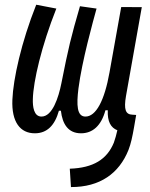

<svg xmlns="http://www.w3.org/2000/svg" viewBox="-20 -547 626 802"><path d="M276.4 234.4C397.5 234.9 477.5 177.2 516.6 79.6C526.9 53.2 533.2 22.9 539.6 -13.7L548.8 -66.9H547.9L533.2 -67.9C504.4 -68.8 496.6 -89.4 506.3 -146L572.3 -517.1L486.3 -517.6L437.5 -245.1C416.5 -126.5 380.9 -60.1 336.9 -60.1C300.8 -60.1 299.3 -108.9 307.6 -176.8C322.3 -292 368.7 -458 383.3 -511.2L314 -521C275.9 -389.6 266.6 -351.1 236.3 -198.7C224.6 -140.1 199.2 -60.1 153.3 -60.1C121.1 -60.1 116.2 -101.6 117.2 -133.3C119.1 -207.5 153.3 -355 215.3 -511.2L131.3 -527.3C68.8 -370.1 35.2 -217.3 31.7 -130.4C27.8 -37.1 64.5 9.8 125.5 9.8C176.8 9.8 209 -23.4 226.1 -84.5H234.4C240.7 -28.3 265.1 9.8 318.4 9.8C366.2 9.8 402.8 -21 420.4 -86.4H430.2C428.2 -38.6 442.9 -13.7 470.2 -2.9C465.8 16.1 461.4 32.7 455.6 48.8C426.8 118.7 370.1 154.3 271.5 157.7Z"/></svg>

Font: Cascadia Mono NF SemiLight
Style: Italic
Weight: 350
Italic angle: -10°
Monospace: yes
Designer: Aaron Bell
Foundry: Saja Typeworks
Version: Version 2404.023